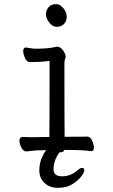

<svg xmlns="http://www.w3.org/2000/svg" viewBox="-20 -718 540 918"><path d="M107 6Q91 6 82 -12.5Q73 -31 73 -45Q73 -63 88 -63L128 -62L216 -63Q217 -110 217 -427Q181 -422 158 -422Q135 -422 123 -421Q108 -421 99.5 -440.5Q91 -460 91 -474Q91 -491 104 -491Q138 -485 148 -485Q217 -485 251 -495Q274 -495 288 -466Q294 -455 294 -449Q294 -442 291 -435.5Q288 -429 288 -416Q288 -129 289 -64Q384 -64 397 -65Q412 -65 420.5 -45.5Q429 -26 429 -12Q429 5 416 5Q381 -1 304 -1Q295 -1 287 -1Q284 10 271 10H265Q236 48 236 92Q236 125 277 125Q318 125 351 96Q362 85 372.5 85Q383 85 383 96.5Q383 108 366.5 128Q350 148 323.5 164Q297 180 257 180Q217 180 192.5 156.5Q168 133 168 97Q168 61 182 32Q190 13 201 0Q174 0 153 1ZM252 -590Q252 -590 251.5 -590Q251 -590 250 -590Q240 -590 232 -595Q223 -600 216 -610Q200 -629 200 -649.5Q200 -670 212.5 -684Q225 -698 246 -698Q247 -698 248 -698Q249 -698 250 -698Q266 -698 279 -683Q281 -681 284 -678Q299 -658 299 -637.5Q299 -617 286 -603.5Q273 -590 252 -590Z"/></svg>

Font: Moon Stars Kai HW
Style: Regular
Weight: 400
Designer: GuiWonder
Version: Version 1.101